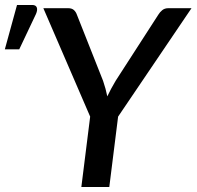

<svg xmlns="http://www.w3.org/2000/svg" viewBox="-124 -753 792 773"><path d="M351.5 -283.5 316 0H203.5L239 -283.5L50.5 -720H150.5Q165 -720 173.2 -712.8Q181.5 -705.5 185.5 -694L291 -427.5Q302 -395.5 308 -365Q315 -380 323.2 -395.2Q331.5 -410.5 341.5 -427.5L513.5 -694Q519.5 -704 529.2 -712Q539 -720 553.5 -720H647ZM-104.5 -554.5 -55.5 -733H5.5Q20 -733 24 -723.2Q28 -713.5 21 -697L-46.5 -554.5Z"/></svg>

Font: Lato SemiBold
Style: Italic
Weight: 600
Italic angle: -7°
Designer: Lukasz Dziedzic with Adam Twardoch and Botio Nikoltchev
Foundry: tyPoland Lukasz Dziedzic
Version: Version 2.015; 2015-08-06; http://www.latofonts.com/